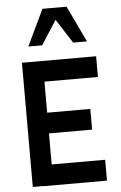

<svg xmlns="http://www.w3.org/2000/svg" viewBox="-67 -1108 728 1155"><g transform="rotate(-5 297.0 -530.0)"><path d="M531.2 -625H208.3V-437.5H468.8V-312.5H208.3V-125H531.2V1H145.8V0H83.3V-750H531.2ZM234.4 -1062.5H380.2L484.4 -843.8H401L307.3 -989.6L213.5 -843.8H130.2Z"/></g></svg>

Font: Vladivostok Bold
Style: Regular
Weight: 700
Width: 4
Designer: Michael Sharanda
Foundry: Michael Sharanda
Version: Version 1.005